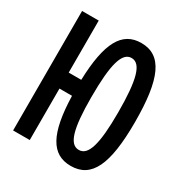

<svg xmlns="http://www.w3.org/2000/svg" viewBox="-166 -829 919 965"><g transform="rotate(30 293.0 -346.5)"><path d="M378.4 9.8C498 9.8 548.8 -95.2 548.8 -341.8C548.8 -595.2 498 -703.1 378.4 -703.1C267.1 -703.1 215.3 -609.4 208.5 -391.6H135.7V-693.4H39.1V0H135.7V-298.8H208.5C214.4 -83 266.1 9.8 378.4 9.8ZM373.5 -80.1C318.8 -80.1 295.9 -158.2 295.9 -341.8C295.9 -532.2 318.8 -613.3 373.5 -613.3C428.2 -613.3 451.2 -532.2 451.2 -341.8C451.2 -158.2 428.2 -80.1 373.5 -80.1Z"/></g></svg>

Font: Cascadia Mono NF
Style: Regular
Weight: 400
Monospace: yes
Designer: Aaron Bell
Foundry: Saja Typeworks
Version: Version 2404.023